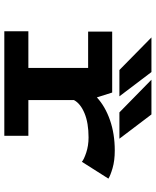

<svg xmlns="http://www.w3.org/2000/svg" viewBox="64 -786 722 890"><g transform="rotate(90 425.0 -341.0)"><path d="M623 -533.5H501L349.5 -682H510.5ZM426.5 -533.5H304.5L153.5 -682H314ZM444 -111.5H609.5V0H125V-111.5H295V-388.5H126.5V-500H409L431.5 -429Q473 -467.5 536.8 -489.8Q600.5 -512 677.5 -512Q724.5 -512 759.5 -501.8Q794.5 -491.5 808 -482.5L730 -359.5Q719.5 -369 687.2 -379.8Q655 -390.5 617 -390.5Q550 -390.5 505 -371.8Q460 -353 444 -323Z"/></g></svg>

Font: League Mono Wide SemiBold
Style: Regular
Weight: 600
Width: 8
Designer: Tyler Finck
Foundry: The League of Moveable Type / Tyler Finck
Version: Version 2.210